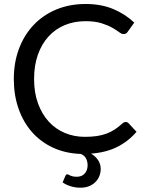

<svg xmlns="http://www.w3.org/2000/svg" viewBox="-20 -744 708 938"><path d="M647 -100Q607.5 -54 553.2 -26.5Q499 1 424.5 6.5Q447 19.5 459.5 38.8Q472 58 472 81Q472 100.5 465 117.2Q458 134 445 146.5Q432 159 414 166Q396 173 373.5 173Q348 173 324.8 165.8Q301.5 158.5 286 147L300 114Q301 111.5 303.2 109.5Q305.5 107.5 309.5 107.5Q312 107.5 315.2 109.5Q318.5 111.5 323.5 113.8Q328.5 116 336 117.8Q343.5 119.5 355 119.5Q380.5 119.5 394.2 103.5Q408 87.5 408 63Q408 45.5 400.5 30.5Q393 15.5 374.5 8Q300.5 5.5 240 -22.2Q179.5 -50 136.8 -98.2Q94 -146.5 70.8 -212.5Q47.5 -278.5 47.5 -358Q47.5 -439 73 -506.5Q98.5 -574 144.8 -622.5Q191 -671 255.5 -697.8Q320 -724.5 398 -724.5Q474.5 -724.5 533 -700Q591.5 -675.5 636 -633.5L604 -589Q601 -584 596.2 -580.8Q591.5 -577.5 583.5 -577.5Q574.5 -577.5 561.5 -587.2Q548.5 -597 527.5 -609Q506.5 -621 475 -630.8Q443.5 -640.5 397.5 -640.5Q342 -640.5 296 -621.2Q250 -602 216.8 -565.5Q183.5 -529 165 -476.5Q146.5 -424 146.5 -358Q146.5 -291 165.8 -238.5Q185 -186 218.2 -149.8Q251.5 -113.5 296.8 -94.5Q342 -75.5 394.5 -75.5Q426.5 -75.5 452.2 -79.2Q478 -83 499.8 -91Q521.5 -99 540.2 -111.2Q559 -123.5 577.5 -140.5Q586 -148 594.5 -148Q602.5 -148 608.5 -141.5Z"/></svg>

Font: Lato-Regular
Style: Regular
Weight: 400
Designer: Lukasz Dziedzic with Adam Twardoch and Botio Nikoltchev
Foundry: tyPoland Lukasz Dziedzic
Version: Version 2.015; 2015-08-06; http://www.latofonts.com/